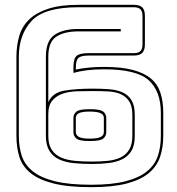

<svg xmlns="http://www.w3.org/2000/svg" viewBox="-20 -750 733 795"><path d="M358 25Q262 25 201 9.5Q140 -6 106 -34Q72 -62 60 -101Q48 -140 48 -187V-515Q48 -562 60 -602Q72 -642 101.5 -670Q131 -698 180.5 -714Q230 -730 304 -730H534Q559 -730 569.5 -719Q580 -708 580 -684V-566Q580 -542 569 -531Q558 -520 534 -520H347Q316 -520 305 -510.5Q294 -501 294 -470V-462Q317 -467 346.5 -470Q376 -473 411 -473Q482 -473 529.5 -460.5Q577 -448 605 -424.5Q633 -401 644.5 -365Q656 -329 656 -283V-187Q656 -140 643 -101Q630 -62 597 -34Q564 -6 506 9.5Q448 25 358 25ZM358 15Q444 15 500 0.5Q556 -14 588.5 -40.5Q621 -67 633.5 -104Q646 -141 646 -187V-283Q646 -372 596 -417.5Q546 -463 411 -463Q371 -463 339.5 -459Q308 -455 284 -448V-470Q284 -507 297 -518.5Q310 -530 347 -530H534Q553 -530 561.5 -538.5Q570 -547 570 -566V-684Q570 -703 561.5 -711.5Q553 -720 534 -720H304Q163 -720 110.5 -663Q58 -606 58 -515V-187Q58 -141 70.5 -104Q83 -67 116 -40.5Q149 -14 207.5 0.5Q266 15 358 15ZM361 -71Q321 -71 286 -74.5Q251 -78 225 -90Q199 -102 184.5 -125.5Q170 -149 170 -187V-515Q170 -581 205.5 -605.5Q241 -630 304 -630H480V-620H304Q247 -620 213.5 -598.5Q180 -577 180 -515V-327Q198 -367 248 -375Q298 -383 364 -383Q401 -383 432.5 -380.5Q464 -378 487.5 -367.5Q511 -357 524.5 -335Q538 -313 538 -275V-187Q538 -149 524.5 -126Q511 -103 487 -91Q463 -79 430.5 -75Q398 -71 361 -71ZM361 -81Q395 -81 425.5 -84Q456 -87 479 -98Q502 -109 515 -130.5Q528 -152 528 -187V-275Q528 -311 514.5 -331Q501 -351 479 -360.5Q457 -370 427 -371.5Q397 -373 364 -373Q331 -373 298 -372Q265 -371 239 -362Q213 -353 196.5 -333.5Q180 -314 180 -278V-187Q180 -151 194.5 -129.5Q209 -108 233.5 -97.5Q258 -87 291 -84Q324 -81 361 -81ZM284 -262Q284 -277 296 -287.5Q308 -298 351 -298Q396 -298 408 -287.5Q420 -277 420 -262V-203Q420 -187 408 -176.5Q396 -166 351 -166Q308 -166 296 -176.5Q284 -187 284 -203ZM351 -288Q320 -288 307 -281.5Q294 -275 294 -262V-203Q294 -190 307 -183Q320 -176 351 -176Q384 -176 397 -183Q410 -190 410 -203V-262Q410 -275 396.5 -281.5Q383 -288 351 -288Z"/></svg>

Font: Bungee Outline
Style: Regular
Weight: 400
Designer: David Jonathan Ross
Foundry: David Jonathan Ross
Version: Version 1.001;PS 1.0;hotconv 1.0.72;makeotf.lib2.5.5900